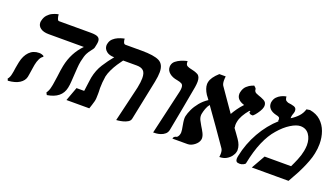

<svg xmlns="http://www.w3.org/2000/svg" viewBox="-56 -972 2422 1390"><g transform="rotate(20 1155.0 -277.0)"><path d="M480 -297Q475 -271 473.5 -245Q472 -219 470 -193Q468 -165 466.5 -138Q465 -111 460 -88Q442 -2 333 15L324 -2Q331 -12 336.5 -24.5Q342 -37 345 -53Q349 -68 352 -91Q355 -114 359 -138Q365 -190 372 -224Q394 -331 466 -404H195Q154 -404 131.5 -420.5Q109 -437 109 -463Q109 -467 109.5 -470Q110 -473 111 -477Q117 -505 133 -522.5Q149 -540 168 -549Q187 -558 200.5 -561Q214 -564 214 -564Q215 -546 220 -532Q225 -518 233 -518H477Q520 -518 535 -508Q550 -498 550 -478Q550 -473 549.5 -467.5Q549 -462 548 -457L543 -433Q542 -423 535.5 -414.5Q529 -406 521 -395Q511 -383 500.5 -363.5Q490 -344 480 -297ZM175 -161Q174 -154 171.5 -140Q169 -126 167 -111Q165 -96 162.5 -82Q160 -68 159 -62Q152 -31 120 -10.5Q88 10 32 14L26 -1Q32 -6 37.5 -18.5Q43 -31 45 -44Q47 -51 49 -64Q51 -77 53 -92Q55 -106 58 -119.5Q61 -133 62 -140Q73 -192 102.5 -222.5Q132 -253 178 -253Q198 -253 215 -242L213 -235Q200 -228 190 -207.5Q180 -187 175 -161Z M867 13 926 -236Q930 -249 932 -262Q941 -307 941 -336Q941 -376 924 -392.5Q907 -409 872 -409H767Q753 -391 736 -365Q719 -339 705.5 -311Q692 -283 686 -257Q682 -232 680 -209Q678 -186 678 -165Q678 -158 678.5 -151Q679 -144 679 -137V-120Q679 -102 678 -86.5Q677 -71 674 -61Q670 -47 665 -30.5Q660 -14 655 0H479L518 -106H577Q578 -114 579.5 -123.5Q581 -133 582 -143Q585 -166 588 -187.5Q591 -209 592 -214Q604 -274 634 -321Q664 -368 698 -409Q659 -409 637.5 -427Q616 -445 616 -471Q616 -475 616.5 -478Q617 -481 618 -485Q623 -509 639.5 -524Q656 -539 675 -547Q694 -555 708.5 -558.5Q723 -562 723 -562Q724 -544 729 -533Q734 -522 744 -522H868Q964 -522 1004.5 -501.5Q1045 -481 1045 -420Q1045 -389 1036 -344L973 -37Q970 -20 953.5 -10Q937 0 917 5Q897 10 882 11.5Q867 13 867 13Z M1149 6 1228 -336Q1232 -353 1232 -367Q1232 -390 1219.5 -397.5Q1207 -405 1184 -409Q1145 -415 1122 -434.5Q1099 -454 1099 -480Q1099 -483 1099 -486.5Q1099 -490 1100 -493Q1104 -514 1121 -527.5Q1138 -541 1158 -549.5Q1178 -558 1192.5 -561.5Q1207 -565 1207 -565V-561Q1207 -536 1220 -529.5Q1233 -523 1243 -521Q1280 -514 1303 -502Q1326 -490 1326 -449Q1326 -440 1325 -429.5Q1324 -419 1322 -406Q1306 -318 1290 -230Q1274 -142 1257 -55Q1253 -33 1238.5 -20.5Q1224 -8 1205.5 -2Q1187 4 1171.5 5Q1156 6 1149 6Z M1840 -441Q1837 -425 1824.5 -405Q1812 -385 1799.5 -370.5Q1787 -356 1782 -356Q1767 -356 1761.5 -360.5Q1756 -365 1754 -372H1755Q1755 -372 1758 -375.5Q1761 -379 1751 -380Q1727 -352 1712 -325Q1697 -298 1693 -275Q1690 -262 1690 -250Q1690 -238 1693 -230H1689Q1702 -213 1714.5 -195Q1727 -177 1740 -159Q1767 -120 1767 -85Q1767 -81 1767 -77Q1767 -73 1765 -68Q1762 -52 1748.5 -34Q1735 -16 1713 -3.5Q1691 9 1660 9Q1661 2 1661.5 -4.5Q1662 -11 1662 -17Q1662 -42 1653 -55Q1604 -126 1560 -188.5Q1516 -251 1466 -321Q1453 -305 1445 -283Q1437 -261 1434 -245Q1433 -241 1432.5 -237Q1432 -233 1432 -229Q1432 -210 1441 -192.5Q1450 -175 1460 -158Q1474 -136 1485 -114.5Q1496 -93 1496 -74Q1496 -68 1495 -65Q1490 -40 1464 -20Q1438 0 1412 0H1296V-3Q1296 -8 1302.5 -14.5Q1309 -21 1319 -22Q1324 -23 1330 -31.5Q1336 -40 1338 -50Q1339 -54 1339.5 -57.5Q1340 -61 1340 -64Q1340 -74 1338.5 -84.5Q1337 -95 1335 -105Q1332 -121 1329.5 -137.5Q1327 -154 1327 -168Q1327 -173 1327.5 -177.5Q1328 -182 1329 -186Q1334 -209 1348 -239Q1362 -269 1386.5 -299Q1411 -329 1445 -351Q1440 -359 1433.5 -367Q1427 -375 1422 -382Q1396 -423 1396 -456Q1396 -461 1396.5 -465Q1397 -469 1398 -473Q1405 -510 1455 -555H1504Q1503 -547 1502.5 -539.5Q1502 -532 1502 -524Q1502 -500 1510 -486Q1539 -443 1570 -399.5Q1601 -356 1631 -312Q1644 -335 1661 -359Q1678 -383 1700 -406Q1640 -424 1640 -468Q1640 -471 1640 -474.5Q1640 -478 1641 -481Q1648 -515 1667.5 -532.5Q1687 -550 1704 -556.5Q1721 -563 1721 -563Q1734 -552 1736.5 -548Q1739 -544 1739 -542V-538Q1739 -531 1745 -523Q1751 -515 1775 -507Q1795 -501 1818 -489.5Q1841 -478 1841 -452Q1841 -449 1840.5 -446.5Q1840 -444 1840 -441Z M2135 -531 2161 -535Q2213 -526 2245.5 -496Q2278 -466 2294 -422Q2310 -378 2310 -327Q2310 -309 2308 -290.5Q2306 -272 2302 -253Q2296 -222 2283 -188Q2270 -154 2257 -126Q2244 -98 2237 -85Q2226 -65 2213.5 -42.5Q2201 -20 2190 0H1907L1967 -106H2171Q2184 -132 2199.5 -169Q2215 -206 2222 -242Q2224 -254 2225.5 -265.5Q2227 -277 2227 -287Q2227 -337 2203.5 -369.5Q2180 -402 2137 -402Q2106 -402 2062.5 -375Q2019 -348 1978 -300Q1938 -255 1907.5 -184.5Q1877 -114 1857 -13Q1856 -9 1843 -2Q1830 5 1815 5Q1796 5 1789.5 -2Q1783 -9 1783 -22Q1783 -33 1786 -46Q1806 -144 1855.5 -231.5Q1905 -319 1977 -383L1970 -380Q1972 -385 1972 -388Q1972 -391 1972 -394Q1972 -405 1965 -410Q1958 -415 1941 -418Q1909 -426 1893 -443Q1877 -460 1877 -482Q1877 -485 1877 -488.5Q1877 -492 1878 -495Q1883 -519 1897 -533.5Q1911 -548 1927.5 -556Q1944 -564 1955.5 -566.5Q1967 -569 1967 -569Q1969 -544 1979 -538Q1989 -532 1996 -530Q2019 -528 2040 -521.5Q2061 -515 2061 -492Q2061 -491 2061 -488.5Q2061 -486 2060 -483Q2059 -473 2054 -464L2055 -465Q2054 -462 2053 -459Q2052 -456 2051 -452Q2050 -447 2049.5 -441.5Q2049 -436 2049 -431Q2080 -450 2102.5 -474Q2125 -498 2135 -531Z"/></g></svg>

Font: Libertinus Serif Semibold Italic
Style: Regular
Weight: 600
Italic angle: -11.5°
Designer: Philipp H. Poll, Khaled Hosny
Foundry: Caleb Maclennan
Version: Version 7.051;RELEASE